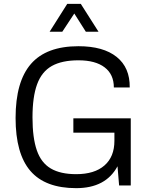

<svg xmlns="http://www.w3.org/2000/svg" viewBox="-20 -959 800 998"><path d="M376 19Q215.3 19 138.2 -70.3Q61 -159.7 61 -345.7Q61 -535.2 141.1 -627Q221.2 -718.8 387.7 -718.8Q517.1 -718.8 586.4 -663.1Q655.8 -607.4 654.3 -504.4H571.8Q571.8 -572.3 523.9 -608.9Q476.1 -645.5 387.7 -645.5Q301.8 -645.5 249.3 -616Q196.8 -586.4 172.9 -521Q148.9 -455.6 148.9 -348.6Q148.9 -242.7 171.4 -177.7Q193.8 -112.8 243.9 -83.3Q293.9 -53.7 376 -53.7Q471.2 -53.7 522.9 -98.9Q574.7 -144 574.7 -227.1V-269.5H361.3V-343.8H659.7V4.9H599.1L590.8 -94.7Q529.8 19 376 19ZM492.2 -793.9H426.3L366.2 -888.7L303.7 -793.9H237.8L329.6 -939H399.9Z"/></svg>

Font: Metrophobic
Style: Regular
Weight: 400
Designer: Vernon Adams
Foundry: Vernon Adams
Version: Version 3.200; ttfautohint (v1.8.4.7-5d5b);gftools[0.9.23]